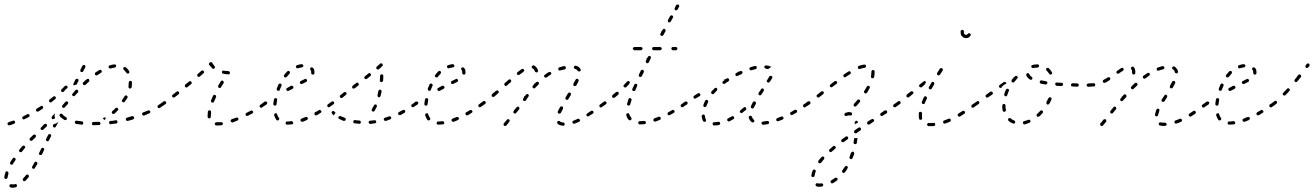

<svg xmlns="http://www.w3.org/2000/svg" viewBox="-26 -564 6063 886"><path d="M24 286Q22 286 21 287Q20 288 19 289Q18 290 17 292Q17 295 18 297Q20 300 23 301Q34 304 47 300Q50 299 52 296Q53 294 52 291Q52 289 51 288Q50 287 49 286Q47 286 46 285Q44 285 43 286Q34 288 27 286Q25 286 24 286ZM79 265Q79 268 81 270Q83 272 86 272Q89 272 92 270Q99 262 106 254Q108 251 107 248Q107 245 105 243Q104 242 102 242Q101 241 99 242Q98 242 96 242Q95 243 94 244Q88 252 81 259Q79 261 79 265ZM12 231Q11 228 8 227Q7 227 5 227Q4 227 2 227Q1 228 0 229Q-1 230 -1 232Q-5 243 -6 253Q-6 255 -6 256Q-6 258 -5 259Q-4 260 -2 261Q-1 262 0 262Q4 262 6 260Q8 258 9 255Q10 247 13 236Q14 234 12 231ZM122 206Q121 208 122 209Q122 211 123 212Q124 213 125 214Q128 216 131 215Q134 214 135 211Q141 202 146 193Q147 190 146 187Q145 184 143 183Q140 182 137 182Q134 183 133 186Q128 195 123 204Q122 205 122 206ZM46 173Q46 171 46 170Q46 168 45 167Q44 166 43 165Q40 163 37 164Q34 164 33 167Q26 176 21 185Q20 187 20 190Q21 193 24 195Q25 196 27 196Q28 196 29 196Q31 196 32 195Q33 194 34 192Q39 184 45 175Q46 174 46 173ZM154 147Q155 150 158 151Q161 152 164 151Q167 150 168 148L177 129Q179 126 178 123Q177 120 174 119Q173 118 171 118Q170 118 168 119Q167 119 166 120Q165 121 164 122L155 141Q153 144 154 147ZM90 118Q90 116 90 115Q90 113 90 112Q89 111 88 110Q86 108 82 108Q79 108 77 110Q70 118 64 126Q62 128 62 132Q62 135 65 137Q66 138 67 138Q69 138 70 138Q71 138 73 138Q74 137 75 136Q82 128 88 120Q89 119 90 118ZM186 83Q187 86 190 87Q191 88 193 88Q194 88 196 88Q197 87 198 86Q200 85 200 84L209 66Q211 63 210 60Q209 57 206 55Q205 55 203 55Q202 55 200 55Q199 55 198 56Q197 57 196 59L187 77Q185 80 186 83ZM139 67Q140 66 140 64Q140 63 140 61Q139 60 138 59Q136 57 133 57Q129 57 127 59L113 73Q110 76 110 79Q110 82 113 84Q115 86 118 86Q121 86 123 84L138 70Q139 69 139 67ZM191 15Q191 11 189 9Q188 8 186 8Q185 7 184 7Q182 7 181 8Q179 8 178 9L164 24Q161 26 161 29Q161 32 163 34Q164 35 166 36Q167 36 169 36Q170 36 172 36Q173 35 174 34L189 20Q191 18 191 15ZM241 2V3L232 20Q231 23 228 24Q225 25 222 24Q221 23 220 22Q219 21 218 19Q218 18 218 16Q218 15 219 14L221 9Q227 8 232 6Q237 4 241 -1L242 -2Q242 -1 242 0Q242 1 241 2ZM39 7Q40 6 42 5Q43 4 43 3Q44 2 44 0Q44 -1 43 -3Q42 -6 40 -7Q37 -8 34 -7Q25 -4 16 -1Q14 0 14 0Q11 1 9 4Q8 6 9 9Q10 12 13 14Q15 15 18 14Q19 14 20 14Q30 10 39 7ZM433 13Q435 12 436 11Q437 10 437 8Q438 7 438 5Q437 2 435 0Q433 -2 430 -2Q417 -1 405 -1Q402 -1 400 1Q398 3 398 6Q398 9 400 12Q402 14 406 14Q418 14 430 13Q432 13 433 13ZM356 10Q358 8 358 5Q359 3 358 2Q358 0 357 -1Q356 -2 355 -3Q353 -4 352 -4Q339 -5 328 -7Q325 -8 323 -6Q320 -4 319 -1Q319 0 319 2Q320 3 321 4Q321 6 323 7Q324 7 325 8Q337 10 350 11Q353 12 356 10ZM510 6Q511 5 513 5Q514 4 515 3Q516 1 516 0Q516 -2 516 -3Q516 -6 513 -8Q510 -10 507 -9Q502 -8 497 -7Q490 -7 484 -6Q480 -5 479 -3Q477 -1 477 2Q477 4 478 5Q479 7 480 8Q481 8 482 9Q484 9 485 9Q492 8 499 7Q504 7 510 6ZM592 -17Q594 -20 593 -23Q592 -24 591 -25Q590 -26 589 -27Q588 -28 586 -28Q585 -28 583 -28Q572 -24 560 -21Q557 -20 555 -17Q554 -15 555 -12Q555 -10 556 -9Q557 -8 558 -7Q559 -6 561 -6Q562 -6 564 -6Q576 -10 588 -13Q591 -14 592 -17ZM448 -18Q451 -20 453 -21Q456 -23 459 -22Q461 -22 463 -19Q462 -18 461 -17Q458 -13 456 -9Q454 -13 450 -16Q449 -17 448 -18ZM274 -10Q276 -9 277 -10Q279 -10 280 -11Q281 -12 282 -13Q283 -16 282 -19Q282 -22 279 -23Q268 -29 262 -37Q261 -38 259 -39Q258 -39 256 -39Q255 -40 254 -39Q252 -39 251 -38Q250 -37 249 -35Q249 -34 249 -32Q248 -31 249 -30Q249 -28 250 -27Q259 -18 272 -10Q273 -10 274 -10ZM110 -28Q111 -31 110 -34Q109 -35 108 -36Q107 -37 105 -38Q104 -38 102 -38Q101 -38 100 -37Q90 -32 81 -27Q78 -26 77 -23Q76 -20 77 -17Q78 -16 79 -15Q80 -14 81 -13Q83 -13 84 -13Q86 -13 87 -14Q97 -19 107 -24Q109 -25 110 -28ZM222 -15Q221 -14 219 -14Q218 -14 216 -14Q215 -15 214 -16Q212 -18 212 -21Q212 -24 214 -27L227 -41Q227 -40 227 -40Q227 -39 227 -39Q226 -36 226 -33Q226 -30 226 -27Q227 -24 228 -21Q228 -21 228 -20L225 -16Q224 -15 222 -15ZM667 -45Q668 -48 667 -51Q666 -52 665 -53Q664 -54 663 -54Q661 -55 660 -55Q658 -55 657 -54Q646 -50 634 -45Q631 -44 630 -41Q629 -38 630 -36Q631 -34 632 -33Q633 -32 634 -31Q635 -31 637 -31Q638 -31 640 -31Q652 -36 663 -41Q666 -42 667 -45ZM491 -48Q490 -47 490 -46Q490 -44 490 -43Q491 -41 492 -40Q494 -38 497 -38Q500 -38 503 -40Q510 -47 518 -55Q520 -57 520 -60Q519 -63 517 -65Q516 -66 515 -67Q513 -67 512 -67Q510 -67 509 -67Q508 -66 507 -65Q500 -57 492 -51Q491 -50 491 -48ZM172 -64Q173 -65 173 -67Q174 -68 173 -70Q173 -71 172 -72Q170 -75 167 -76Q164 -76 162 -74Q153 -68 144 -63Q141 -61 140 -58Q140 -55 141 -52Q142 -51 143 -50Q145 -49 146 -49Q148 -49 149 -49Q151 -49 152 -50Q161 -56 170 -62Q171 -63 172 -64ZM721 -73Q722 -74 722 -76Q723 -77 722 -79Q722 -80 721 -81Q719 -84 716 -84Q713 -85 711 -83Q708 -81 704 -79Q702 -77 701 -74Q700 -71 702 -68Q703 -67 704 -66Q705 -65 707 -65Q708 -65 709 -65Q711 -65 712 -66Q716 -69 719 -71Q721 -72 721 -73ZM288 -86Q289 -88 289 -89Q289 -91 288 -92Q287 -94 286 -95Q284 -97 281 -96Q278 -96 276 -94L262 -78Q261 -77 261 -76Q260 -75 260 -73Q260 -72 261 -70Q262 -69 263 -68Q265 -66 268 -66Q271 -66 273 -69L287 -84Q288 -85 288 -86ZM232 -112Q232 -115 230 -117Q229 -118 228 -119Q227 -120 225 -120Q224 -120 222 -120Q221 -119 220 -118Q211 -111 203 -105Q202 -104 201 -102Q200 -101 200 -100Q200 -98 200 -97Q201 -95 202 -94Q204 -92 207 -91Q210 -91 212 -93Q221 -100 229 -107Q232 -109 232 -112ZM537 -101Q536 -99 536 -98Q537 -96 538 -95Q538 -94 540 -93Q542 -91 545 -92Q548 -92 550 -95Q556 -104 562 -112Q563 -115 563 -118Q562 -121 559 -123Q558 -123 556 -124Q555 -124 554 -124Q552 -123 551 -122Q550 -122 549 -120Q544 -112 538 -103Q537 -102 537 -101ZM335 -143Q335 -146 333 -148Q332 -149 331 -150Q329 -150 328 -150Q326 -150 325 -150Q323 -149 322 -148Q315 -140 309 -132Q308 -131 307 -130Q307 -128 307 -127Q307 -125 308 -124Q308 -123 309 -122Q312 -120 315 -120Q318 -120 320 -123Q327 -130 334 -138Q336 -140 335 -143ZM263 -139Q260 -139 258 -141Q257 -143 256 -144Q256 -145 256 -147Q256 -148 256 -150Q257 -151 258 -152Q266 -159 273 -167Q276 -169 279 -169Q282 -169 284 -167Q286 -165 286 -162Q286 -159 284 -156Q284 -156 283 -156Q280 -154 277 -152Q274 -148 271 -144Q270 -143 268 -141Q266 -139 263 -139ZM568 -159Q570 -156 573 -155Q574 -155 576 -156Q577 -156 578 -157Q580 -158 580 -159Q581 -160 582 -162Q583 -172 583 -183Q583 -185 583 -186Q582 -188 581 -189Q580 -190 579 -190Q577 -191 576 -191Q573 -191 571 -189Q568 -186 568 -183Q568 -174 567 -164Q566 -161 568 -159ZM327 -173Q320 -173 315 -170Q315 -170 314 -170Q313 -171 312 -174Q312 -176 313 -178L322 -197Q324 -199 327 -200Q330 -201 332 -200Q335 -199 336 -196Q337 -194 336 -191Q336 -190 335 -189L327 -173Q327 -173 327 -173ZM386 -189Q386 -191 386 -192Q386 -194 386 -195Q386 -196 385 -198Q383 -200 379 -200Q376 -200 374 -198Q366 -192 358 -184Q356 -182 356 -179Q356 -176 358 -174Q360 -171 363 -171Q366 -171 369 -173Q376 -180 384 -187Q385 -188 386 -189ZM444 -233Q444 -236 443 -238Q442 -240 441 -240Q440 -241 438 -242Q437 -242 435 -242Q434 -242 433 -241Q424 -236 415 -230Q412 -228 412 -225Q411 -222 413 -219Q414 -218 415 -217Q416 -216 418 -216Q419 -216 420 -216Q422 -216 423 -217Q432 -223 440 -228Q443 -230 444 -233ZM559 -226Q560 -225 562 -225Q563 -224 564 -224Q566 -225 567 -225Q570 -227 571 -230Q571 -233 570 -236Q564 -246 555 -253Q554 -254 552 -255Q551 -255 550 -255Q548 -255 547 -254Q545 -254 544 -252Q542 -250 543 -247Q543 -244 545 -242Q552 -236 557 -228Q558 -227 559 -226ZM345 -236Q345 -233 348 -232Q351 -231 354 -232Q357 -232 358 -235L368 -254Q369 -256 368 -259Q367 -262 364 -264Q362 -265 359 -264Q356 -263 354 -260L345 -242Q344 -239 345 -236ZM508 -255Q510 -257 510 -261Q510 -264 507 -266Q505 -267 502 -267Q491 -266 480 -262Q477 -262 476 -259Q474 -256 475 -253Q476 -252 477 -251Q478 -249 479 -249Q480 -248 482 -248Q483 -248 485 -248Q495 -251 503 -252Q507 -253 508 -255Z M996 14Q998 14 999 13Q1000 13 1001 12Q1002 10 1002 9Q1003 7 1003 6Q1002 3 1000 1Q997 -1 994 0Q988 0 983 0Q978 0 974 0Q972 0 971 0Q969 1 968 2Q967 3 966 4Q965 5 965 7Q965 10 967 12Q969 15 972 15Q977 15 983 15Q989 15 996 14ZM1072 -9Q1073 -10 1074 -12Q1074 -13 1074 -14Q1074 -16 1074 -17Q1073 -20 1070 -21Q1067 -23 1064 -21Q1053 -17 1043 -14Q1042 -13 1041 -12Q1040 -11 1039 -10Q1038 -8 1038 -7Q1038 -5 1039 -4Q1040 -1 1043 0Q1045 2 1048 1Q1059 -3 1070 -8Q1071 -8 1072 -9ZM932 -25Q932 -22 934 -20Q936 -18 939 -18Q941 -18 942 -18Q944 -19 945 -20Q946 -21 946 -22Q947 -24 947 -25Q947 -26 947 -27Q947 -36 948 -46Q948 -48 948 -49Q948 -51 947 -52Q946 -53 945 -54Q943 -55 942 -55Q939 -55 936 -54Q934 -52 933 -49Q932 -37 932 -27Q932 -26 932 -25ZM1142 -45Q1143 -48 1141 -50Q1140 -52 1139 -53Q1138 -54 1137 -54Q1135 -54 1134 -54Q1132 -54 1131 -53Q1121 -48 1111 -43Q1110 -42 1109 -41Q1108 -40 1107 -39Q1107 -37 1107 -36Q1107 -34 1108 -33Q1109 -30 1112 -29Q1115 -28 1118 -30Q1128 -35 1138 -40Q1141 -42 1142 -45ZM1189 -73Q1190 -74 1190 -76Q1191 -77 1190 -79Q1190 -80 1189 -81Q1187 -84 1184 -84Q1181 -85 1179 -83L1175 -80Q1174 -80 1173 -78Q1172 -77 1172 -76Q1171 -74 1172 -73Q1172 -71 1173 -70Q1175 -67 1178 -67Q1181 -66 1183 -68L1187 -71Q1189 -72 1189 -73ZM740 -86Q740 -87 741 -89Q741 -90 741 -92Q740 -93 739 -94Q738 -97 735 -97Q731 -98 729 -96Q719 -89 711 -83Q709 -82 709 -81Q708 -80 708 -78Q707 -77 708 -75Q708 -74 709 -73Q711 -70 714 -70Q717 -69 719 -71Q728 -77 738 -84Q739 -85 740 -86ZM948 -95Q949 -92 952 -91Q955 -90 958 -91Q961 -92 962 -95Q966 -105 971 -116Q972 -118 971 -121Q970 -124 967 -126Q964 -127 961 -126Q958 -125 957 -122Q952 -111 948 -101Q947 -98 948 -95ZM801 -134Q801 -137 799 -140Q798 -141 797 -142Q796 -142 794 -143Q793 -143 791 -142Q790 -142 789 -141L771 -127Q768 -125 768 -122Q768 -119 769 -117Q770 -116 772 -115Q773 -114 774 -114Q776 -114 777 -114Q779 -114 780 -115L798 -129Q800 -131 801 -134ZM981 -163Q981 -160 984 -159Q987 -157 990 -158Q993 -159 994 -162Q1000 -171 1006 -181Q1006 -182 1007 -184Q1007 -185 1006 -186Q1006 -188 1005 -189Q1004 -190 1003 -191Q1000 -193 997 -192Q994 -191 993 -189Q987 -179 981 -169Q980 -166 981 -163ZM859 -181Q859 -184 857 -187Q855 -189 852 -190Q849 -190 847 -188L829 -174Q828 -173 828 -171Q827 -170 827 -169Q827 -167 827 -166Q828 -164 828 -163Q830 -161 834 -160Q837 -160 839 -162L856 -176Q859 -178 859 -181ZM916 -231Q916 -234 914 -236Q912 -239 908 -239Q905 -239 903 -237Q895 -230 886 -222Q884 -220 884 -217Q884 -214 886 -211Q888 -209 891 -209Q894 -209 896 -211Q905 -218 913 -226Q916 -228 916 -231ZM1033 -222Q1035 -224 1035 -228Q1035 -229 1035 -230Q1034 -232 1033 -233Q1032 -234 1031 -235Q1029 -235 1028 -236Q1017 -236 1007 -238Q1004 -239 1001 -237Q999 -236 998 -233Q998 -231 998 -230Q998 -228 999 -227Q1000 -226 1001 -225Q1002 -224 1004 -224Q1015 -221 1027 -221Q1030 -220 1033 -222ZM942 -262Q941 -262 940 -263Q938 -265 938 -268Q938 -271 940 -273L941 -275Q944 -277 947 -277Q950 -278 952 -276Q953 -275 953 -275Q953 -274 954 -273Q958 -266 964 -259Q966 -257 966 -254Q966 -251 964 -249Q962 -246 959 -246Q956 -246 954 -248Q948 -254 943 -261Q943 -261 942 -262Z M1321 10Q1322 10 1323 9Q1325 9 1326 7Q1326 6 1327 5Q1327 3 1327 2Q1327 -1 1324 -3Q1322 -5 1319 -5Q1309 -4 1301 -3L1299 -4Q1296 -4 1294 -1Q1292 1 1292 4Q1292 5 1292 7Q1293 8 1294 9Q1295 10 1296 11Q1298 11 1299 11H1301Q1310 11 1321 10ZM1392 -12Q1393 -13 1394 -14Q1395 -15 1395 -17Q1395 -18 1394 -20Q1393 -23 1390 -24Q1387 -25 1384 -24Q1375 -20 1366 -17Q1363 -15 1361 -13Q1360 -10 1361 -7Q1362 -6 1363 -4Q1364 -3 1365 -3Q1366 -2 1368 -2Q1369 -2 1371 -2Q1380 -6 1390 -10Q1391 -10 1392 -12ZM1251 -9Q1253 -9 1254 -8Q1256 -8 1257 -9Q1259 -9 1260 -10Q1262 -12 1263 -15Q1263 -18 1261 -20Q1256 -27 1253 -36Q1253 -39 1250 -41Q1247 -42 1244 -41Q1241 -40 1240 -37Q1238 -35 1239 -32Q1243 -20 1249 -11Q1250 -10 1251 -9ZM1457 -47Q1458 -50 1456 -53Q1455 -54 1454 -55Q1453 -56 1451 -56Q1450 -57 1448 -57Q1447 -56 1446 -56Q1437 -50 1428 -46Q1426 -44 1425 -41Q1424 -38 1426 -35Q1426 -34 1427 -33Q1429 -32 1430 -32Q1431 -31 1433 -32Q1434 -32 1436 -32Q1444 -37 1453 -43Q1456 -44 1457 -47ZM1499 -76Q1500 -79 1498 -81Q1497 -83 1496 -83Q1495 -84 1493 -84Q1492 -85 1490 -84Q1489 -84 1488 -83H1487Q1485 -81 1484 -78Q1484 -75 1485 -72Q1486 -71 1488 -70Q1489 -70 1490 -69Q1492 -69 1493 -69Q1495 -70 1496 -71Q1499 -73 1499 -76ZM1207 -87Q1208 -90 1206 -93Q1204 -95 1201 -96Q1198 -96 1195 -95L1179 -83Q1178 -82 1177 -81Q1176 -80 1176 -78Q1175 -77 1176 -75Q1176 -74 1177 -73Q1178 -72 1179 -71Q1180 -70 1182 -70Q1183 -69 1185 -70Q1186 -70 1187 -71L1204 -82Q1206 -84 1207 -87ZM1237 -79Q1239 -77 1242 -76Q1244 -76 1245 -77Q1246 -77 1248 -78Q1249 -79 1249 -80Q1250 -82 1250 -83Q1251 -93 1253 -103Q1253 -106 1252 -108Q1250 -111 1247 -111Q1244 -112 1241 -110Q1239 -108 1238 -105Q1236 -95 1235 -84Q1235 -81 1237 -79ZM1328 -159Q1329 -162 1327 -164Q1326 -167 1323 -168Q1320 -169 1317 -168Q1308 -163 1299 -158Q1296 -157 1295 -154Q1295 -151 1296 -148Q1297 -147 1298 -146Q1299 -145 1301 -144Q1302 -144 1303 -144Q1305 -144 1306 -145Q1315 -150 1324 -154Q1327 -156 1328 -159ZM1252 -149Q1253 -146 1256 -145Q1257 -145 1259 -145Q1260 -145 1262 -145Q1263 -146 1264 -147Q1265 -148 1265 -150Q1269 -159 1273 -168Q1274 -171 1273 -174Q1272 -177 1269 -178Q1266 -179 1263 -178Q1260 -177 1259 -174Q1255 -165 1251 -155Q1250 -152 1252 -149ZM1391 -191Q1391 -194 1390 -196Q1388 -199 1385 -200Q1382 -201 1380 -199Q1373 -196 1362 -190Q1359 -189 1358 -186Q1357 -183 1359 -180Q1360 -177 1363 -176Q1366 -176 1369 -177Q1380 -183 1387 -186Q1390 -188 1391 -191ZM1284 -216Q1284 -215 1284 -213Q1284 -212 1285 -210Q1286 -209 1287 -208Q1289 -206 1293 -207Q1296 -207 1298 -210Q1304 -217 1310 -224Q1312 -226 1312 -229Q1312 -232 1310 -235Q1308 -237 1305 -237Q1302 -237 1300 -235Q1292 -227 1286 -219Q1285 -218 1284 -216ZM1424 -242Q1422 -247 1418 -251Q1416 -253 1413 -253Q1410 -254 1408 -252Q1405 -250 1405 -247Q1405 -243 1407 -241Q1410 -237 1410 -232Q1410 -230 1410 -228Q1410 -225 1412 -222Q1413 -220 1417 -220Q1420 -219 1422 -221Q1425 -223 1425 -226Q1425 -229 1425 -232Q1425 -237 1424 -242ZM1340 -260Q1339 -257 1340 -254Q1341 -251 1344 -249Q1346 -248 1349 -249Q1358 -252 1367 -253Q1370 -253 1372 -256Q1374 -258 1374 -261Q1374 -264 1371 -266Q1369 -268 1366 -268Q1355 -267 1344 -263Q1342 -262 1340 -260Z M1709 2Q1711 0 1710 -3Q1710 -5 1709 -6Q1709 -7 1707 -8Q1706 -9 1705 -9Q1703 -10 1702 -9Q1692 -8 1682 -7Q1679 -7 1677 -5Q1675 -2 1675 1Q1675 4 1678 6Q1680 8 1683 8Q1693 7 1704 5Q1707 5 1709 2ZM1637 6Q1639 4 1639 0Q1639 -1 1639 -2Q1639 -4 1638 -5Q1637 -6 1635 -7Q1634 -8 1632 -8Q1622 -8 1612 -10Q1611 -10 1609 -10Q1608 -9 1607 -8Q1606 -7 1605 -6Q1604 -5 1604 -3Q1604 0 1605 2Q1607 5 1610 5Q1621 6 1631 7Q1634 8 1637 6ZM1779 -17Q1780 -20 1779 -23Q1778 -24 1777 -25Q1776 -26 1775 -27Q1774 -27 1772 -27Q1771 -28 1769 -27Q1760 -23 1750 -21Q1749 -20 1748 -19Q1746 -18 1746 -17Q1745 -16 1745 -14Q1745 -13 1745 -11Q1746 -10 1747 -9Q1747 -7 1749 -7Q1750 -6 1752 -6Q1753 -6 1755 -6Q1764 -9 1774 -13Q1777 -14 1779 -17ZM1563 -6Q1564 -6 1565 -7Q1567 -8 1568 -9Q1569 -10 1569 -11Q1570 -14 1569 -17Q1567 -20 1564 -21Q1555 -24 1546 -28Q1543 -29 1540 -28Q1538 -27 1536 -25Q1535 -22 1536 -19Q1537 -16 1540 -15Q1549 -10 1560 -6Q1561 -6 1563 -6ZM1504 -45Q1504 -48 1507 -50Q1509 -52 1512 -52Q1515 -52 1517 -49Q1520 -46 1523 -43Q1518 -40 1516 -34Q1515 -33 1514 -31Q1510 -35 1506 -40Q1504 -42 1504 -45ZM1844 -48Q1845 -51 1843 -53Q1842 -55 1841 -56Q1840 -57 1839 -57Q1837 -57 1836 -57Q1834 -57 1833 -56Q1824 -51 1815 -47Q1812 -45 1811 -42Q1810 -40 1812 -37Q1812 -35 1813 -34Q1815 -33 1816 -33Q1817 -33 1819 -33Q1820 -33 1822 -33Q1831 -38 1840 -43Q1843 -45 1844 -48ZM1689 -55Q1690 -52 1693 -50Q1694 -50 1695 -49Q1697 -49 1698 -49Q1700 -50 1701 -51Q1702 -51 1703 -53Q1708 -62 1713 -72Q1714 -75 1713 -77Q1712 -80 1710 -82Q1708 -82 1707 -82Q1705 -82 1704 -82Q1702 -81 1701 -80Q1700 -79 1700 -78Q1695 -69 1690 -61Q1689 -58 1689 -55ZM1886 -73Q1887 -74 1887 -76Q1888 -77 1887 -79Q1887 -80 1886 -81Q1884 -84 1881 -84Q1878 -85 1876 -83H1875Q1874 -82 1873 -81Q1872 -79 1872 -78Q1872 -76 1872 -75Q1872 -73 1873 -72Q1875 -70 1878 -69Q1881 -69 1884 -71Q1886 -72 1886 -73ZM1516 -88Q1517 -91 1515 -93Q1514 -95 1513 -95Q1511 -96 1510 -96Q1508 -97 1507 -96Q1506 -96 1504 -95Q1494 -88 1488 -83Q1486 -82 1486 -81Q1485 -80 1485 -78Q1484 -77 1485 -75Q1485 -74 1486 -73Q1488 -70 1491 -70Q1494 -69 1496 -71Q1503 -76 1513 -83Q1516 -85 1516 -88ZM1573 -131Q1574 -134 1572 -136Q1571 -137 1570 -138Q1568 -139 1567 -139Q1565 -139 1564 -139Q1563 -139 1561 -138L1545 -125Q1542 -123 1542 -120Q1542 -117 1543 -115Q1545 -112 1548 -112Q1551 -111 1554 -113L1570 -126Q1573 -128 1573 -131ZM1716 -122Q1716 -120 1717 -119Q1717 -118 1719 -117Q1720 -116 1721 -115Q1724 -115 1727 -116Q1729 -118 1730 -121Q1733 -131 1735 -141Q1735 -144 1734 -147Q1732 -150 1729 -150Q1726 -151 1723 -149Q1721 -147 1720 -144Q1718 -134 1716 -124Q1715 -123 1716 -122ZM1613 -158 1627 -169Q1629 -171 1630 -174Q1630 -177 1628 -180Q1626 -182 1623 -183Q1620 -183 1618 -181L1603 -170L1602 -168Q1600 -167 1600 -166Q1599 -165 1599 -163Q1598 -162 1599 -161Q1599 -159 1600 -158Q1602 -155 1605 -155Q1608 -155 1611 -157ZM1728 -188Q1730 -186 1734 -185Q1737 -185 1739 -187Q1741 -189 1742 -192Q1742 -203 1743 -213Q1743 -217 1741 -219Q1738 -221 1735 -221Q1732 -221 1730 -219Q1728 -217 1728 -214Q1727 -204 1727 -194Q1726 -190 1728 -188ZM1686 -218Q1686 -221 1684 -224Q1683 -226 1679 -227Q1676 -227 1674 -225L1658 -212Q1655 -210 1655 -207Q1655 -204 1656 -202Q1658 -199 1661 -199Q1665 -198 1667 -200L1683 -213Q1686 -215 1686 -218ZM1737 -258Q1737 -258 1737 -258Q1738 -258 1738 -259Q1739 -259 1739 -260Q1740 -261 1740 -262Q1741 -264 1740 -265Q1740 -267 1739 -269Q1738 -270 1737 -271Q1734 -272 1731 -272Q1728 -271 1727 -269Q1727 -268 1726 -268Q1725 -267 1723 -266Q1720 -262 1713 -257Q1711 -255 1710 -252Q1710 -248 1712 -246Q1714 -244 1717 -243Q1720 -243 1723 -245Q1730 -251 1733 -254Q1736 -256 1737 -258Z M2018 10Q2019 10 2020 9Q2022 9 2023 7Q2023 6 2024 5Q2024 3 2024 2Q2024 -1 2021 -3Q2019 -5 2016 -5Q2006 -4 1998 -3L1996 -4Q1993 -4 1991 -1Q1989 1 1989 4Q1989 5 1989 7Q1990 8 1991 9Q1992 10 1993 11Q1995 11 1996 11H1998Q2007 11 2018 10ZM2089 -12Q2090 -13 2091 -14Q2092 -15 2092 -17Q2092 -18 2091 -20Q2090 -23 2087 -24Q2084 -25 2081 -24Q2072 -20 2063 -17Q2060 -15 2058 -13Q2057 -10 2058 -7Q2059 -6 2060 -4Q2061 -3 2062 -3Q2063 -2 2065 -2Q2066 -2 2068 -2Q2077 -6 2087 -10Q2088 -10 2089 -12ZM1948 -9Q1950 -9 1951 -8Q1953 -8 1954 -9Q1956 -9 1957 -10Q1959 -12 1960 -15Q1960 -18 1958 -20Q1953 -27 1950 -36Q1950 -39 1947 -41Q1944 -42 1941 -41Q1938 -40 1937 -37Q1935 -35 1936 -32Q1940 -20 1946 -11Q1947 -10 1948 -9ZM2154 -47Q2155 -50 2153 -53Q2152 -54 2151 -55Q2150 -56 2148 -56Q2147 -57 2145 -57Q2144 -56 2143 -56Q2134 -50 2125 -46Q2123 -44 2122 -41Q2121 -38 2123 -35Q2123 -34 2124 -33Q2126 -32 2127 -32Q2128 -31 2130 -32Q2131 -32 2133 -32Q2141 -37 2150 -43Q2153 -44 2154 -47ZM2196 -76Q2197 -79 2195 -81Q2194 -83 2193 -83Q2192 -84 2190 -84Q2189 -85 2187 -84Q2186 -84 2185 -83H2184Q2182 -81 2181 -78Q2181 -75 2182 -72Q2183 -71 2185 -70Q2186 -70 2187 -69Q2189 -69 2190 -69Q2192 -70 2193 -71Q2196 -73 2196 -76ZM1904 -87Q1905 -90 1903 -93Q1901 -95 1898 -96Q1895 -96 1892 -95L1876 -83Q1875 -82 1874 -81Q1873 -80 1873 -78Q1872 -77 1873 -75Q1873 -74 1874 -73Q1875 -72 1876 -71Q1877 -70 1879 -70Q1880 -69 1882 -70Q1883 -70 1884 -71L1901 -82Q1903 -84 1904 -87ZM1934 -79Q1936 -77 1939 -76Q1941 -76 1942 -77Q1943 -77 1945 -78Q1946 -79 1946 -80Q1947 -82 1947 -83Q1948 -93 1950 -103Q1950 -106 1949 -108Q1947 -111 1944 -111Q1941 -112 1938 -110Q1936 -108 1935 -105Q1933 -95 1932 -84Q1932 -81 1934 -79ZM2025 -159Q2026 -162 2024 -164Q2023 -167 2020 -168Q2017 -169 2014 -168Q2005 -163 1996 -158Q1993 -157 1992 -154Q1992 -151 1993 -148Q1994 -147 1995 -146Q1996 -145 1998 -144Q1999 -144 2000 -144Q2002 -144 2003 -145Q2012 -150 2021 -154Q2024 -156 2025 -159ZM1949 -149Q1950 -146 1953 -145Q1954 -145 1956 -145Q1957 -145 1959 -145Q1960 -146 1961 -147Q1962 -148 1962 -150Q1966 -159 1970 -168Q1971 -171 1970 -174Q1969 -177 1966 -178Q1963 -179 1960 -178Q1957 -177 1956 -174Q1952 -165 1948 -155Q1947 -152 1949 -149ZM2088 -191Q2088 -194 2087 -196Q2085 -199 2082 -200Q2079 -201 2077 -199Q2070 -196 2059 -190Q2056 -189 2055 -186Q2054 -183 2056 -180Q2057 -177 2060 -176Q2063 -176 2066 -177Q2077 -183 2084 -186Q2087 -188 2088 -191ZM1981 -216Q1981 -215 1981 -213Q1981 -212 1982 -210Q1983 -209 1984 -208Q1986 -206 1990 -207Q1993 -207 1995 -210Q2001 -217 2007 -224Q2009 -226 2009 -229Q2009 -232 2007 -235Q2005 -237 2002 -237Q1999 -237 1997 -235Q1989 -227 1983 -219Q1982 -218 1981 -216ZM2121 -242Q2119 -247 2115 -251Q2113 -253 2110 -253Q2107 -254 2105 -252Q2102 -250 2102 -247Q2102 -243 2104 -241Q2107 -237 2107 -232Q2107 -230 2107 -228Q2107 -225 2109 -222Q2110 -220 2114 -220Q2117 -219 2119 -221Q2122 -223 2122 -226Q2122 -229 2122 -232Q2122 -237 2121 -242ZM2037 -260Q2036 -257 2037 -254Q2038 -251 2041 -249Q2043 -248 2046 -249Q2055 -252 2064 -253Q2067 -253 2069 -256Q2071 -258 2071 -261Q2071 -264 2068 -266Q2066 -268 2063 -268Q2052 -267 2041 -263Q2039 -262 2037 -260Z M2326 -8Q2326 -11 2323 -13Q2322 -14 2321 -14Q2319 -14 2318 -14Q2316 -14 2315 -13Q2314 -13 2313 -11L2299 5Q2298 6 2298 8Q2297 9 2298 11Q2298 12 2298 14Q2299 15 2300 16Q2303 18 2306 17Q2309 17 2311 15L2324 -2Q2326 -5 2326 -8ZM2577 15Q2580 12 2580 9Q2580 8 2579 6Q2579 5 2578 4Q2577 3 2576 2Q2574 1 2573 1Q2563 1 2558 -4Q2557 -5 2555 -6Q2554 -6 2553 -6Q2551 -6 2550 -6Q2548 -5 2547 -4Q2545 -2 2545 1Q2545 4 2547 7Q2556 15 2572 16Q2575 17 2577 15ZM2650 -6Q2651 -9 2649 -12Q2649 -13 2648 -14Q2646 -15 2645 -16Q2644 -16 2642 -16Q2641 -16 2639 -15Q2629 -11 2620 -7Q2617 -6 2616 -4Q2615 -1 2616 2Q2616 4 2617 5Q2618 6 2619 6Q2621 7 2622 7Q2624 7 2625 7Q2635 3 2646 -2Q2649 -3 2650 -6ZM2712 -42Q2712 -43 2713 -44Q2713 -46 2713 -47Q2712 -49 2712 -50Q2710 -53 2707 -53Q2704 -54 2701 -52Q2692 -46 2683 -40Q2682 -39 2681 -38Q2680 -37 2680 -36Q2680 -34 2680 -33Q2680 -31 2681 -30Q2683 -27 2686 -27Q2689 -26 2691 -28Q2700 -33 2710 -40Q2711 -40 2712 -42ZM2548 -44Q2549 -41 2552 -40Q2555 -39 2558 -40Q2561 -41 2562 -43Q2566 -52 2572 -62Q2572 -64 2572 -65Q2573 -67 2572 -68Q2572 -69 2571 -71Q2570 -72 2569 -72Q2566 -74 2563 -73Q2560 -72 2558 -69Q2552 -58 2548 -50Q2547 -47 2548 -44ZM2366 -55 2370 -60Q2370 -61 2371 -62Q2371 -64 2371 -65Q2371 -67 2370 -68Q2369 -69 2368 -70Q2367 -71 2366 -72Q2364 -72 2363 -72Q2361 -72 2360 -71Q2359 -70 2358 -69L2354 -64L2352 -62Q2352 -62 2352 -62Q2351 -62 2351 -62Q2351 -61 2350 -61L2349 -60Q2350 -59 2350 -59L2344 -52Q2343 -49 2343 -46Q2343 -43 2346 -41Q2347 -40 2348 -40Q2350 -40 2351 -40Q2353 -40 2354 -41Q2355 -41 2356 -43ZM2756 -76Q2757 -79 2755 -81Q2754 -83 2753 -83Q2752 -84 2750 -84Q2749 -85 2747 -84Q2746 -84 2745 -83L2743 -82Q2740 -80 2740 -77Q2739 -74 2741 -71Q2742 -70 2743 -69Q2745 -69 2746 -68Q2748 -68 2749 -69Q2750 -69 2752 -70L2753 -71Q2756 -73 2756 -76ZM2215 -87Q2215 -88 2216 -90Q2216 -91 2215 -93Q2215 -94 2214 -95Q2212 -98 2209 -98Q2206 -99 2204 -97Q2194 -90 2185 -83Q2184 -82 2183 -81Q2182 -80 2182 -78Q2181 -77 2182 -75Q2182 -74 2183 -73Q2185 -70 2188 -70Q2191 -69 2193 -71Q2203 -77 2213 -85Q2214 -86 2215 -87ZM2408 -112 2413 -119Q2415 -121 2414 -124Q2414 -128 2411 -129Q2409 -131 2406 -130Q2403 -130 2401 -127L2396 -120Q2394 -121 2393 -120Q2392 -120 2392 -120Q2393 -118 2393 -117Q2391 -114 2389 -110Q2387 -107 2387 -104Q2388 -101 2390 -99Q2391 -99 2393 -98Q2394 -98 2396 -98Q2397 -98 2399 -99Q2400 -100 2401 -101Q2405 -107 2408 -112ZM2591 -127 2584 -114Q2583 -113 2583 -112Q2583 -110 2583 -109Q2584 -107 2584 -106Q2585 -105 2587 -104Q2589 -103 2592 -103Q2595 -104 2597 -107L2604 -119L2608 -125Q2609 -128 2609 -131Q2608 -134 2605 -136Q2604 -137 2602 -137Q2601 -137 2599 -137Q2598 -136 2597 -135Q2596 -134 2595 -133ZM2276 -139Q2276 -142 2274 -144Q2273 -145 2271 -146Q2270 -147 2269 -147Q2267 -147 2266 -146Q2264 -146 2263 -145Q2254 -137 2245 -130Q2243 -128 2243 -125Q2242 -122 2244 -119Q2245 -118 2247 -117Q2248 -117 2249 -117Q2251 -116 2252 -117Q2254 -117 2255 -118Q2263 -126 2273 -134Q2275 -136 2276 -139ZM2461 -179Q2461 -183 2459 -185Q2458 -186 2456 -186Q2455 -187 2453 -187Q2452 -187 2451 -186Q2449 -186 2448 -185Q2445 -182 2442 -178Q2440 -179 2438 -179Q2439 -177 2439 -175Q2436 -172 2433 -169Q2431 -166 2431 -163Q2431 -160 2434 -158Q2436 -156 2439 -156Q2442 -156 2444 -159Q2452 -167 2459 -174Q2461 -176 2461 -179ZM2620 -175Q2619 -173 2620 -172Q2620 -170 2621 -169Q2622 -168 2623 -167Q2626 -166 2629 -167Q2632 -168 2634 -170Q2640 -181 2644 -190Q2645 -192 2644 -195Q2643 -198 2641 -200Q2639 -200 2638 -200Q2636 -201 2635 -200Q2633 -200 2632 -199Q2631 -198 2630 -196Q2626 -188 2620 -178Q2620 -176 2620 -175ZM2317 -173 2331 -185Q2333 -187 2333 -190Q2334 -193 2331 -195Q2329 -198 2326 -198Q2323 -198 2321 -196L2307 -184L2303 -180Q2301 -178 2301 -175Q2301 -172 2303 -170Q2305 -167 2308 -167Q2311 -167 2313 -169ZM2516 -220Q2517 -222 2518 -223Q2518 -225 2518 -226Q2518 -228 2517 -229Q2515 -231 2512 -232Q2509 -233 2506 -231Q2497 -226 2488 -219Q2485 -217 2485 -214Q2484 -211 2486 -209Q2488 -206 2491 -206Q2494 -205 2497 -207Q2505 -213 2514 -219Q2515 -219 2516 -220ZM2393 -238Q2394 -241 2392 -243Q2390 -246 2387 -246Q2384 -247 2381 -245Q2373 -239 2362 -231Q2360 -229 2359 -226Q2359 -223 2361 -220Q2363 -218 2366 -218Q2369 -217 2371 -219Q2382 -227 2390 -233Q2392 -235 2393 -238ZM2446 -231Q2448 -229 2451 -230Q2453 -230 2454 -231Q2455 -232 2456 -234Q2457 -235 2457 -236Q2457 -238 2457 -239Q2454 -247 2450 -252Q2445 -259 2438 -262Q2435 -263 2432 -262Q2429 -260 2428 -257Q2427 -255 2428 -252Q2429 -249 2432 -248Q2439 -245 2442 -235Q2443 -232 2446 -231ZM2640 -237Q2642 -235 2645 -234Q2648 -233 2650 -235Q2652 -236 2652 -237Q2653 -238 2654 -239Q2654 -241 2654 -242Q2654 -244 2653 -245Q2649 -251 2644 -255Q2638 -259 2631 -261Q2628 -261 2626 -260Q2623 -258 2622 -255Q2622 -254 2622 -253Q2622 -251 2623 -250Q2623 -248 2625 -248Q2626 -247 2627 -246Q2632 -245 2635 -243Q2638 -240 2640 -237ZM2584 -247Q2586 -250 2585 -253Q2585 -254 2584 -255Q2584 -257 2582 -257Q2581 -258 2580 -259Q2578 -259 2577 -259Q2566 -257 2555 -253Q2554 -253 2552 -252Q2551 -251 2551 -250Q2550 -248 2550 -247Q2550 -245 2550 -244Q2551 -241 2554 -239Q2556 -238 2559 -239Q2569 -242 2580 -244Q2583 -245 2584 -247Z M2948 9Q2950 9 2951 8Q2952 7 2953 6Q2954 5 2954 4Q2955 2 2955 1Q2954 -2 2952 -4Q2949 -6 2946 -6Q2938 -5 2931 -5Q2929 -5 2927 -5Q2925 -5 2924 -5Q2923 -4 2922 -3Q2920 -2 2920 -1Q2919 1 2919 2Q2919 5 2921 8Q2923 10 2926 10Q2929 10 2931 10Q2939 10 2948 9ZM3021 -12Q3022 -14 3023 -15Q3023 -16 3023 -18Q3023 -19 3023 -21Q3022 -24 3019 -25Q3016 -26 3013 -25Q3003 -21 2994 -18Q2993 -17 2991 -16Q2990 -15 2990 -14Q2989 -13 2989 -11Q2989 -10 2989 -8Q2990 -5 2993 -4Q2996 -2 2999 -3Q3008 -7 3019 -11Q3020 -11 3021 -12ZM2878 -9Q2879 -9 2881 -9Q2882 -9 2883 -9Q2885 -10 2886 -11Q2887 -12 2888 -13Q2888 -14 2888 -16Q2889 -17 2888 -19Q2888 -20 2887 -21Q2881 -28 2878 -36Q2878 -38 2877 -39Q2876 -40 2875 -41Q2873 -41 2872 -42Q2870 -42 2869 -41Q2868 -41 2866 -40Q2865 -39 2865 -38Q2864 -36 2864 -35Q2863 -34 2864 -32Q2867 -20 2875 -11Q2876 -10 2878 -9ZM3087 -47Q3088 -50 3086 -53Q3085 -54 3084 -55Q3083 -56 3082 -57Q3080 -57 3079 -57Q3077 -57 3076 -56Q3067 -51 3058 -46Q3055 -44 3054 -42Q3054 -39 3055 -36Q3056 -34 3057 -34Q3058 -33 3059 -32Q3061 -32 3062 -32Q3064 -32 3065 -33Q3074 -38 3083 -43Q3086 -44 3087 -47ZM3129 -73Q3130 -74 3130 -76Q3131 -77 3130 -79Q3130 -80 3129 -81Q3127 -84 3124 -84Q3121 -85 3119 -83H3118Q3117 -82 3116 -81Q3115 -79 3115 -78Q3115 -76 3115 -75Q3115 -73 3116 -72Q3118 -70 3121 -69Q3124 -69 3127 -70V-71Q3129 -72 3129 -73ZM2772 -85Q2773 -86 2773 -88Q2773 -89 2773 -91Q2773 -92 2772 -93Q2770 -96 2767 -96Q2764 -97 2761 -95Q2753 -89 2745 -83Q2742 -81 2742 -78Q2741 -75 2743 -73Q2744 -71 2745 -71Q2746 -70 2748 -70Q2749 -69 2751 -70Q2752 -70 2753 -71Q2762 -77 2770 -83Q2771 -84 2772 -85ZM2868 -80Q2870 -78 2873 -77Q2874 -76 2876 -77Q2877 -77 2879 -78Q2880 -78 2881 -80Q2882 -81 2882 -82Q2885 -91 2888 -101Q2889 -104 2888 -107Q2886 -110 2883 -111Q2880 -112 2878 -111Q2875 -109 2874 -106Q2870 -95 2868 -86Q2867 -83 2868 -80ZM2829 -133Q2830 -136 2828 -138Q2827 -139 2825 -140Q2824 -140 2822 -141Q2821 -141 2820 -140Q2818 -140 2817 -139Q2809 -132 2801 -126Q2799 -124 2799 -121Q2798 -117 2800 -115Q2801 -114 2802 -113Q2804 -113 2805 -112Q2807 -112 2808 -113Q2810 -113 2811 -114Q2819 -121 2827 -127Q2829 -129 2829 -133ZM2892 -148Q2893 -145 2896 -144Q2898 -144 2899 -144Q2901 -144 2902 -144Q2903 -145 2904 -146Q2906 -147 2906 -148Q2910 -157 2914 -167Q2916 -170 2914 -173Q2913 -176 2911 -177Q2908 -178 2905 -177Q2902 -176 2901 -173Q2896 -163 2892 -154Q2891 -151 2892 -148ZM2881 -184Q2880 -185 2880 -186Q2879 -187 2878 -188Q2877 -189 2876 -190Q2874 -190 2873 -190Q2871 -190 2870 -189Q2869 -189 2868 -188Q2861 -180 2854 -173Q2851 -171 2851 -168Q2851 -165 2854 -162Q2855 -161 2856 -161Q2857 -160 2859 -160Q2860 -160 2862 -161Q2863 -161 2864 -162Q2871 -169 2877 -176Q2879 -179 2880 -182Q2880 -183 2881 -184ZM2922 -214Q2923 -211 2926 -209Q2928 -208 2931 -209Q2934 -210 2936 -213L2945 -231Q2946 -234 2945 -237Q2944 -240 2941 -241Q2938 -243 2936 -242Q2933 -241 2931 -238L2922 -219Q2921 -216 2922 -214ZM2956 -294Q2956 -294 2956 -294Q2956 -294 2956 -294Q2957 -292 2958 -290L2954 -283Q2953 -280 2954 -278Q2955 -275 2957 -273Q2959 -272 2960 -272Q2962 -272 2963 -273Q2965 -273 2966 -274Q2967 -275 2968 -276L2977 -295Q2978 -297 2978 -300Q2977 -303 2974 -305Q2973 -305 2971 -306Q2970 -306 2968 -305Q2967 -305 2966 -304Q2964 -303 2964 -302L2960 -295Q2958 -295 2956 -294ZM2937 -335Q2939 -337 2939 -340Q2939 -343 2937 -345Q2934 -347 2931 -347H2902Q2899 -347 2897 -345Q2894 -343 2894 -340Q2894 -337 2897 -335Q2899 -332 2902 -332H2931Q2934 -332 2937 -335ZM3025 -335Q3028 -337 3028 -340Q3028 -343 3025 -345Q3023 -347 3020 -347H2991Q2988 -347 2985 -345Q2983 -343 2983 -340Q2983 -337 2985 -335Q2988 -332 2991 -332H3020Q3023 -332 3025 -335ZM3098 -335Q3100 -337 3100 -340Q3100 -343 3098 -345Q3096 -347 3093 -347H3079Q3076 -347 3074 -345Q3072 -343 3072 -340Q3072 -337 3074 -335Q3076 -332 3079 -332H3093Q3096 -332 3098 -335ZM3027 -420 3025 -417Q3025 -417 3025 -416L3022 -409Q3020 -406 3021 -403Q3022 -401 3025 -399Q3027 -398 3030 -398Q3033 -399 3035 -402L3045 -420Q3046 -423 3045 -426Q3044 -429 3042 -430Q3039 -432 3036 -431Q3033 -430 3032 -427L3028 -421Q3027 -421 3027 -420ZM3062 -483 3060 -479Q3060 -478 3060 -478L3056 -472Q3055 -469 3056 -466Q3056 -463 3059 -461Q3062 -460 3065 -461Q3068 -462 3069 -464L3079 -482Q3081 -485 3080 -488Q3079 -491 3076 -493Q3074 -494 3071 -493Q3068 -492 3066 -490L3063 -483Q3062 -483 3062 -483ZM3104 -526Q3104 -526 3104 -526L3107 -532H3108Q3109 -535 3108 -538Q3107 -541 3105 -543Q3103 -543 3102 -543Q3100 -544 3099 -543Q3098 -543 3096 -542Q3095 -541 3094 -540L3088 -528Q3086 -525 3087 -522Q3088 -519 3090 -517Q3092 -517 3093 -516Q3095 -516 3096 -517Q3098 -517 3099 -518Q3100 -519 3101 -520L3104 -526Q3104 -526 3104 -526Z M3296 10Q3298 7 3297 4Q3297 2 3296 1Q3295 0 3294 -1Q3293 -2 3291 -2Q3290 -2 3288 -2Q3279 0 3270 0Q3268 0 3267 0Q3265 1 3264 2Q3263 3 3263 5Q3262 6 3262 7Q3262 11 3265 13Q3267 15 3270 15Q3280 15 3291 13Q3294 12 3296 10ZM3519 8Q3521 7 3522 6Q3522 5 3523 3Q3523 2 3523 0Q3522 -3 3520 -5Q3517 -6 3514 -6Q3504 -4 3495 -3Q3493 -3 3492 -2Q3491 -2 3490 -1Q3489 1 3488 2Q3488 3 3488 5Q3488 8 3491 10Q3493 12 3496 12Q3506 11 3517 9Q3518 9 3519 8ZM3448 1Q3452 1 3454 -2Q3454 -3 3455 -4Q3455 -6 3455 -7Q3455 -9 3454 -10Q3453 -11 3452 -12Q3446 -17 3444 -25Q3443 -28 3440 -29Q3437 -31 3435 -30Q3433 -29 3432 -28Q3431 -28 3430 -26Q3429 -25 3429 -23Q3429 -22 3429 -21Q3433 -8 3443 0Q3445 2 3448 1ZM3221 -3Q3222 -2 3223 -2Q3225 -1 3226 -2Q3228 -2 3229 -3Q3232 -4 3232 -7Q3233 -10 3231 -13Q3228 -19 3227 -29Q3227 -30 3226 -32Q3225 -33 3224 -34Q3223 -35 3222 -35Q3220 -36 3219 -36Q3216 -35 3214 -33Q3212 -31 3212 -28Q3213 -14 3219 -5Q3219 -4 3221 -3ZM3361 -16Q3362 -17 3362 -19Q3362 -20 3362 -22Q3362 -23 3361 -24Q3359 -27 3356 -28Q3353 -29 3351 -27Q3342 -22 3334 -18Q3332 -17 3331 -16Q3330 -15 3330 -13Q3329 -12 3330 -10Q3330 -9 3330 -8Q3332 -5 3335 -4Q3338 -3 3340 -4Q3349 -9 3358 -14Q3360 -15 3361 -16ZM3587 -14Q3589 -15 3589 -16Q3590 -18 3590 -19Q3590 -21 3589 -22Q3588 -25 3585 -26Q3582 -27 3579 -26Q3570 -22 3561 -19Q3559 -19 3558 -18Q3557 -17 3557 -15Q3556 -14 3556 -12Q3556 -11 3556 -9Q3557 -7 3560 -5Q3563 -4 3566 -5Q3575 -8 3585 -12Q3586 -13 3587 -14ZM3652 -48Q3653 -51 3652 -54Q3651 -55 3650 -56Q3649 -57 3647 -57Q3646 -58 3644 -58Q3643 -57 3641 -57Q3633 -52 3624 -47Q3621 -46 3620 -43Q3619 -40 3621 -37Q3622 -36 3623 -35Q3624 -34 3625 -33Q3627 -33 3628 -33Q3630 -33 3631 -34Q3640 -39 3649 -44Q3652 -45 3652 -48ZM3400 -44Q3398 -42 3395 -42Q3392 -42 3390 -45Q3389 -46 3388 -47Q3388 -49 3388 -50Q3388 -52 3389 -53Q3390 -54 3391 -55Q3398 -61 3406 -68Q3407 -69 3408 -69Q3410 -70 3411 -70Q3413 -70 3414 -69Q3415 -69 3416 -68Q3417 -64 3418 -60Q3418 -60 3418 -60Q3418 -59 3417 -58Q3417 -57 3416 -57Q3408 -50 3400 -44ZM3439 -71Q3438 -70 3439 -68Q3440 -67 3441 -66Q3442 -65 3443 -64Q3444 -63 3446 -63Q3447 -63 3449 -64Q3450 -64 3451 -65Q3452 -66 3453 -68Q3457 -76 3462 -85Q3463 -88 3462 -91Q3461 -94 3459 -95Q3457 -96 3456 -96Q3454 -96 3453 -96Q3451 -96 3450 -95Q3449 -94 3448 -92Q3443 -82 3439 -74Q3439 -73 3439 -71ZM3694 -73Q3695 -74 3695 -76Q3696 -77 3695 -79Q3695 -80 3694 -81Q3692 -84 3689 -84Q3686 -85 3684 -83H3683Q3682 -82 3681 -81Q3680 -79 3680 -78Q3680 -77 3680 -75Q3681 -74 3681 -72Q3683 -70 3686 -69Q3689 -69 3692 -71Q3694 -72 3694 -73ZM3133 -75 3144 -82Q3145 -83 3146 -84Q3147 -86 3147 -87Q3147 -88 3147 -90Q3147 -91 3146 -93Q3144 -95 3141 -96Q3138 -96 3135 -95L3124 -87L3119 -83Q3117 -82 3117 -81Q3116 -80 3116 -78Q3115 -77 3116 -75Q3116 -74 3117 -73Q3119 -70 3122 -70Q3125 -69 3127 -71ZM3220 -74Q3221 -71 3224 -70Q3227 -69 3230 -71Q3233 -72 3234 -75Q3237 -84 3241 -92Q3243 -95 3242 -98Q3241 -101 3238 -102Q3235 -104 3232 -103Q3229 -102 3228 -99Q3223 -90 3220 -80Q3219 -77 3220 -74ZM3206 -125Q3206 -128 3205 -131Q3203 -133 3200 -134Q3197 -135 3194 -133L3177 -122Q3175 -121 3174 -118Q3173 -115 3175 -112Q3176 -111 3177 -110Q3178 -109 3180 -109Q3181 -108 3183 -109Q3184 -109 3185 -110L3202 -120Q3205 -122 3206 -125ZM3474 -130Q3474 -127 3477 -125Q3478 -124 3480 -124Q3481 -124 3483 -124Q3484 -125 3485 -125Q3486 -126 3487 -127L3498 -144Q3500 -147 3499 -150Q3499 -153 3496 -155Q3495 -155 3493 -156Q3492 -156 3491 -156Q3489 -155 3488 -155Q3487 -154 3486 -152L3475 -136Q3473 -133 3474 -130ZM3256 -136Q3256 -133 3258 -131Q3259 -130 3261 -130Q3262 -129 3264 -129Q3265 -130 3266 -130Q3268 -131 3269 -132Q3275 -139 3282 -146Q3284 -148 3284 -152Q3284 -155 3282 -157Q3280 -159 3277 -159Q3274 -159 3272 -157Q3264 -149 3257 -142Q3255 -140 3256 -136ZM3317 -199Q3317 -199 3317 -199Q3317 -199 3317 -198Q3316 -196 3317 -194Q3314 -192 3311 -190Q3308 -188 3308 -185Q3307 -182 3309 -179Q3311 -177 3314 -177Q3317 -176 3319 -178Q3327 -184 3336 -189Q3338 -191 3339 -194Q3339 -197 3338 -200Q3336 -202 3333 -203Q3330 -203 3327 -202Q3324 -200 3321 -198Q3319 -198 3317 -199ZM3512 -191Q3512 -190 3512 -189Q3513 -187 3514 -186Q3514 -185 3516 -184Q3518 -182 3521 -183Q3524 -183 3526 -186Q3532 -195 3537 -203Q3539 -206 3538 -209Q3537 -212 3535 -213Q3532 -215 3529 -214Q3526 -214 3524 -211Q3519 -203 3514 -194Q3513 -193 3512 -191ZM3382 -234Q3382 -234 3381 -233Q3381 -233 3381 -233Q3379 -233 3378 -232Q3378 -231 3378 -230Q3375 -229 3371 -227Q3370 -227 3369 -225Q3368 -224 3368 -223Q3367 -221 3367 -220Q3367 -218 3368 -217Q3369 -216 3370 -215Q3371 -214 3372 -213Q3374 -213 3375 -213Q3377 -213 3378 -214Q3387 -218 3396 -222Q3399 -224 3400 -227Q3401 -229 3400 -232Q3398 -235 3396 -236Q3393 -237 3390 -236Q3386 -235 3383 -233Q3383 -233 3382 -234ZM3448 -257Q3448 -257 3448 -257Q3446 -257 3445 -256Q3445 -256 3445 -256Q3441 -255 3437 -254Q3435 -253 3433 -251Q3432 -248 3432 -245Q3433 -243 3434 -242Q3435 -241 3436 -240Q3437 -240 3439 -240Q3440 -239 3442 -240Q3452 -243 3461 -245Q3462 -245 3463 -246Q3465 -247 3465 -248Q3466 -249 3466 -251Q3467 -252 3466 -254Q3466 -257 3463 -259Q3460 -260 3457 -259Q3453 -259 3449 -258Q3449 -258 3448 -257ZM3503 -250Q3501 -253 3501 -256Q3502 -257 3502 -259Q3503 -260 3504 -261Q3506 -262 3507 -262Q3508 -262 3510 -262Q3514 -261 3518 -261Q3518 -261 3518 -261Q3520 -261 3521 -261Q3521 -261 3522 -260Q3522 -260 3523 -260Q3523 -259 3523 -259Q3527 -258 3531 -257Q3532 -257 3532 -256Q3533 -255 3534 -255Q3528 -253 3524 -249Q3521 -247 3519 -245Q3514 -246 3508 -247Q3505 -248 3503 -250Z M3747 282Q3744 280 3742 282Q3739 283 3738 286Q3737 287 3737 289Q3737 290 3738 292Q3739 293 3740 294Q3741 295 3742 296Q3748 298 3754 298Q3760 298 3766 297Q3769 297 3771 294Q3773 292 3773 289Q3773 286 3770 284Q3768 282 3765 282Q3759 283 3754 283Q3750 283 3747 282ZM3808 270Q3807 271 3807 272Q3806 274 3807 275Q3807 277 3807 278Q3809 281 3812 282Q3815 283 3818 281Q3827 276 3836 269Q3837 268 3838 267Q3839 266 3839 264Q3839 263 3839 261Q3839 260 3838 259Q3837 257 3836 257Q3834 256 3833 256Q3831 255 3830 256Q3828 256 3827 257Q3819 263 3810 268Q3809 269 3808 270ZM3738 223Q3737 220 3734 219Q3732 218 3731 218Q3729 218 3728 219Q3727 220 3726 221Q3725 222 3724 223Q3720 234 3718 245Q3718 246 3718 248Q3719 249 3719 250Q3720 252 3722 252Q3723 253 3724 253Q3727 254 3730 252Q3732 250 3733 247Q3734 238 3738 228Q3739 226 3738 223ZM3860 228Q3860 231 3863 233Q3865 235 3868 234Q3871 234 3873 231Q3880 223 3885 213Q3887 210 3886 207Q3886 204 3883 203Q3880 201 3877 202Q3874 203 3873 205Q3867 214 3861 222Q3859 225 3860 228ZM3778 165Q3778 162 3776 160Q3773 158 3770 158Q3767 158 3765 161Q3757 169 3751 177Q3750 178 3750 180Q3749 181 3750 183Q3750 184 3750 186Q3751 187 3752 188Q3755 190 3758 189Q3761 189 3763 187Q3769 179 3776 171Q3778 169 3778 165ZM3895 166Q3896 169 3899 170Q3902 171 3904 170Q3907 169 3908 166Q3912 156 3916 146Q3916 143 3915 140Q3914 137 3911 136Q3908 135 3905 137Q3902 138 3901 141Q3898 151 3894 161Q3893 164 3895 166ZM3830 120Q3830 119 3831 117Q3831 116 3830 114Q3830 113 3829 112Q3828 111 3827 110Q3825 109 3824 109Q3822 109 3821 109Q3820 110 3818 111Q3810 118 3802 125Q3800 127 3800 130Q3799 133 3801 135Q3804 137 3807 138Q3810 138 3812 136Q3820 129 3828 122Q3829 121 3830 120ZM3914 98Q3916 101 3919 101Q3920 101 3922 101Q3923 101 3925 100Q3926 99 3927 98Q3927 96 3928 95Q3929 85 3931 74Q3931 73 3931 73Q3931 73 3931 72Q3930 73 3929 73Q3923 74 3917 73Q3916 73 3916 73Q3915 83 3913 92Q3912 96 3914 98ZM3887 77Q3888 75 3888 74Q3888 72 3888 71Q3887 69 3887 68Q3885 66 3882 65Q3879 65 3876 67Q3867 73 3859 79Q3858 80 3857 81Q3856 82 3856 84Q3856 85 3856 87Q3856 88 3857 89Q3859 92 3862 92Q3865 93 3868 91Q3876 85 3885 79Q3886 78 3887 77ZM3947 33Q3948 30 3946 27Q3945 26 3944 25Q3943 25 3941 24Q3940 24 3938 24Q3937 25 3936 25L3918 37Q3916 39 3915 42Q3914 45 3916 48Q3917 49 3918 50Q3919 50 3921 51Q3922 51 3924 51Q3925 50 3927 50L3944 38Q3947 36 3947 33ZM4008 -6Q4008 -9 4006 -12Q4006 -13 4004 -14Q4003 -15 4002 -15Q4000 -16 3999 -15Q3997 -15 3996 -14L3978 -3Q3976 -1 3975 2Q3975 5 3976 8Q3977 9 3978 10Q3980 11 3981 11Q3982 11 3984 11Q3985 11 3987 10L4004 -2Q4007 -3 4008 -6ZM3920 -4Q3922 -6 3925 -7Q3926 -7 3928 -6Q3929 -6 3930 -5Q3931 -4 3932 -3Q3933 -2 3933 0Q3933 1 3933 2Q3928 4 3923 7L3919 10Q3919 6 3918 2Q3918 -1 3920 -4ZM4067 -43Q4068 -45 4068 -46Q4068 -47 4068 -49Q4068 -50 4067 -52Q4065 -54 4062 -55Q4059 -55 4056 -54L4039 -42Q4038 -41 4037 -40Q4036 -39 4036 -37Q4035 -36 4036 -34Q4036 -33 4037 -32Q4038 -29 4041 -29Q4045 -28 4047 -30L4065 -41Q4066 -42 4067 -43ZM3900 -31Q3901 -32 3903 -32Q3904 -33 3905 -34Q3906 -36 3906 -37Q3907 -40 3905 -43Q3903 -45 3900 -46Q3894 -47 3888 -47Q3888 -47 3887 -47Q3887 -47 3886 -48Q3886 -47 3886 -47Q3886 -47 3886 -46Q3880 -45 3875 -43Q3872 -42 3871 -39Q3870 -36 3871 -33Q3872 -32 3873 -30Q3874 -29 3875 -29Q3877 -28 3878 -29Q3880 -29 3881 -29Q3890 -33 3897 -31Q3898 -31 3900 -31ZM3713 -85Q3713 -87 3714 -88Q3714 -90 3714 -91Q3713 -93 3712 -94Q3711 -96 3708 -97Q3705 -97 3702 -96L3683 -82Q3680 -80 3680 -77Q3679 -74 3681 -71Q3683 -69 3686 -68Q3689 -68 3691 -70L3711 -83Q3712 -84 3713 -85ZM4111 -76Q4112 -79 4110 -81Q4108 -84 4105 -84Q4102 -85 4100 -83L4099 -82Q4096 -81 4095 -77Q4095 -74 4097 -72Q4098 -69 4102 -69Q4105 -68 4107 -70L4108 -71Q4111 -73 4111 -76ZM3913 -79Q3913 -76 3915 -74Q3918 -72 3921 -72Q3924 -72 3926 -75Q3934 -84 3942 -93Q3944 -95 3943 -98Q3943 -101 3941 -103Q3940 -104 3938 -105Q3937 -105 3935 -105Q3934 -105 3932 -104Q3931 -103 3930 -102Q3923 -94 3915 -85Q3913 -82 3913 -79ZM3776 -135Q3776 -138 3774 -140Q3773 -141 3772 -142Q3771 -143 3769 -143Q3768 -143 3766 -143Q3765 -143 3764 -142L3745 -127Q3742 -125 3742 -122Q3742 -119 3744 -117Q3744 -116 3746 -115Q3747 -114 3748 -114Q3750 -114 3751 -114Q3753 -114 3754 -115L3773 -130Q3775 -132 3776 -135ZM3961 -139Q3962 -136 3964 -134Q3965 -133 3967 -133Q3968 -133 3970 -133Q3971 -133 3972 -134Q3974 -135 3975 -136Q3982 -147 3987 -157Q3988 -158 3988 -160Q3988 -161 3988 -163Q3988 -164 3987 -165Q3986 -166 3984 -167Q3982 -169 3979 -168Q3976 -167 3974 -164Q3969 -155 3962 -144Q3960 -142 3961 -139ZM3837 -182Q3838 -185 3836 -187Q3834 -190 3831 -190Q3828 -191 3825 -189L3806 -174Q3804 -173 3803 -169Q3803 -166 3805 -164Q3807 -161 3810 -161Q3813 -161 3815 -163L3834 -177Q3837 -179 3837 -182ZM3993 -212Q3993 -209 3994 -206Q3996 -203 3999 -203Q4002 -202 4005 -204Q4007 -206 4008 -209Q4010 -220 4010 -230Q4010 -232 4010 -234Q4010 -237 4008 -239Q4005 -241 4002 -241Q4001 -241 3999 -240Q3998 -240 3997 -239Q3996 -237 3996 -236Q3995 -235 3995 -233Q3995 -232 3995 -230Q3995 -222 3993 -212ZM3900 -226Q3901 -229 3899 -232Q3897 -235 3894 -235Q3891 -236 3889 -234Q3879 -228 3869 -221Q3866 -219 3866 -216Q3865 -213 3867 -210Q3869 -208 3872 -207Q3875 -207 3877 -209Q3888 -216 3897 -222Q3899 -223 3900 -226ZM3969 -254Q3971 -256 3970 -260Q3970 -263 3968 -265Q3965 -266 3962 -266Q3951 -265 3937 -260Q3934 -259 3933 -256Q3932 -253 3933 -250Q3934 -247 3937 -246Q3940 -245 3943 -246Q3954 -250 3964 -251Q3967 -252 3969 -254Z M4283 18Q4284 18 4286 17Q4287 16 4288 15Q4289 14 4289 12Q4290 11 4290 9Q4289 6 4287 4Q4285 2 4282 3Q4272 4 4263 4Q4262 4 4260 3Q4257 3 4255 5Q4252 8 4252 11Q4252 12 4253 14Q4253 15 4254 16Q4255 17 4257 18Q4258 18 4259 18Q4261 18 4263 18Q4273 18 4283 18ZM4360 -4Q4361 -5 4361 -7Q4362 -8 4362 -9Q4362 -11 4361 -12Q4361 -14 4359 -15Q4358 -16 4357 -16Q4356 -17 4354 -17Q4353 -17 4351 -16Q4341 -12 4331 -8Q4329 -8 4328 -7Q4327 -6 4327 -4Q4326 -3 4326 -1Q4326 0 4326 1Q4327 4 4330 6Q4333 7 4336 6Q4346 2 4357 -2Q4359 -3 4360 -4ZM4216 -14Q4216 -13 4218 -12Q4219 -11 4220 -11Q4222 -11 4223 -11Q4226 -12 4228 -14Q4230 -17 4229 -20Q4228 -28 4229 -40Q4229 -41 4229 -43Q4228 -44 4227 -45Q4227 -47 4225 -47Q4224 -48 4222 -48Q4219 -49 4217 -47Q4214 -45 4214 -42Q4213 -28 4215 -17Q4215 -16 4216 -14ZM4426 -41Q4427 -42 4427 -44Q4428 -45 4427 -47Q4427 -48 4426 -49Q4425 -52 4422 -53Q4418 -53 4416 -52Q4406 -45 4397 -40Q4394 -38 4393 -35Q4393 -32 4394 -30Q4395 -28 4396 -27Q4397 -27 4399 -26Q4400 -26 4402 -26Q4403 -26 4405 -27Q4414 -33 4424 -39Q4425 -40 4426 -41ZM4474 -76Q4475 -79 4473 -81Q4472 -83 4471 -83Q4470 -84 4468 -84Q4467 -85 4465 -84Q4464 -84 4463 -83L4459 -81Q4457 -79 4456 -76Q4456 -73 4457 -70Q4458 -69 4459 -68Q4461 -67 4462 -67Q4464 -67 4465 -67Q4467 -68 4468 -68L4471 -71Q4474 -73 4474 -76ZM4129 -86Q4129 -88 4130 -89Q4130 -90 4130 -92Q4129 -93 4128 -95Q4127 -96 4126 -97Q4125 -97 4123 -98Q4122 -98 4120 -97Q4119 -97 4118 -96Q4107 -88 4100 -83Q4097 -81 4097 -78Q4096 -75 4098 -73Q4100 -70 4103 -70Q4106 -69 4108 -71Q4115 -76 4127 -84Q4128 -85 4129 -86ZM4228 -88Q4230 -85 4233 -84Q4234 -84 4235 -84Q4237 -84 4238 -84Q4240 -85 4241 -86Q4242 -87 4242 -89Q4246 -98 4251 -109Q4252 -112 4251 -115Q4250 -118 4247 -119Q4246 -120 4244 -120Q4243 -120 4241 -119Q4240 -119 4239 -118Q4238 -116 4237 -115Q4232 -104 4228 -94Q4227 -91 4228 -88ZM4189 -135Q4190 -138 4188 -140Q4187 -141 4185 -142Q4184 -143 4183 -143Q4181 -143 4180 -143Q4178 -142 4177 -142L4159 -128Q4157 -126 4157 -123Q4156 -120 4158 -117Q4160 -115 4163 -114Q4166 -114 4169 -116L4186 -130Q4189 -132 4189 -135ZM4260 -157Q4261 -154 4264 -152Q4266 -151 4269 -152Q4272 -153 4274 -156Q4279 -165 4285 -175Q4286 -178 4285 -181Q4285 -184 4282 -185Q4279 -187 4276 -186Q4273 -185 4272 -182Q4266 -172 4261 -163Q4259 -160 4260 -157ZM4222 -161Q4219 -161 4217 -163Q4216 -165 4216 -166Q4215 -168 4215 -169Q4216 -170 4216 -172Q4217 -173 4218 -174L4236 -188Q4238 -190 4241 -190Q4244 -189 4246 -187Q4247 -187 4247 -186Q4247 -186 4247 -185Q4244 -179 4241 -173Q4241 -173 4240 -173L4228 -162Q4225 -160 4222 -161ZM4298 -222Q4299 -219 4301 -217Q4304 -216 4307 -216Q4310 -217 4312 -220Q4318 -229 4324 -238Q4325 -241 4325 -244Q4324 -247 4322 -249Q4319 -250 4316 -250Q4313 -249 4311 -247Q4305 -237 4299 -228Q4297 -225 4298 -222ZM4432 -403Q4430 -403 4428 -404Q4426 -405 4425 -407Q4423 -408 4422 -410Q4422 -412 4422 -414Q4422 -415 4422 -417Q4423 -420 4421 -423Q4420 -425 4417 -426Q4414 -427 4411 -425Q4408 -424 4407 -421Q4407 -418 4407 -414Q4407 -409 4408 -404Q4410 -399 4414 -396Q4417 -392 4422 -390Q4427 -388 4432 -388Q4438 -388 4444 -391Q4449 -394 4452 -399Q4454 -401 4454 -404Q4453 -407 4451 -409Q4448 -411 4445 -411Q4442 -410 4440 -408Q4439 -406 4437 -405Q4435 -403 4432 -403Z M4729 -2Q4730 -5 4729 -7Q4728 -10 4725 -11Q4722 -13 4719 -11Q4709 -7 4700 -5Q4697 -4 4695 -2Q4694 1 4694 4Q4695 5 4696 7Q4697 8 4698 9Q4699 9 4701 10Q4702 10 4703 10Q4714 7 4725 2Q4728 1 4729 -2ZM4654 6Q4657 5 4658 2Q4659 1 4659 -1Q4659 -2 4658 -4Q4658 -5 4657 -6Q4656 -7 4654 -8Q4645 -11 4638 -18Q4636 -20 4633 -19Q4629 -19 4627 -17Q4626 -15 4626 -14Q4626 -13 4626 -11Q4626 -10 4627 -8Q4627 -7 4628 -6Q4637 2 4649 6Q4651 7 4654 6ZM4787 -48Q4787 -51 4785 -53Q4784 -54 4782 -54Q4781 -55 4780 -55Q4778 -55 4777 -54Q4775 -54 4774 -52Q4767 -45 4760 -38Q4759 -37 4758 -36Q4757 -34 4757 -33Q4757 -31 4758 -30Q4758 -29 4759 -27Q4761 -25 4764 -25Q4767 -25 4770 -27Q4778 -34 4785 -42Q4788 -45 4787 -48ZM4601 -54Q4601 -51 4604 -49Q4607 -48 4610 -48Q4611 -48 4612 -49Q4614 -50 4614 -51Q4615 -53 4616 -54Q4616 -55 4616 -57Q4614 -64 4614 -71Q4614 -74 4614 -76Q4614 -78 4614 -79Q4613 -81 4612 -82Q4611 -83 4610 -84Q4608 -84 4607 -84Q4606 -84 4604 -84Q4603 -83 4602 -82Q4601 -81 4600 -80Q4599 -78 4599 -77Q4599 -74 4599 -71Q4599 -63 4601 -54ZM4493 -89Q4494 -92 4492 -95Q4491 -96 4490 -97Q4489 -97 4487 -98Q4486 -98 4484 -98Q4483 -97 4482 -96L4463 -83Q4460 -81 4460 -78Q4459 -75 4461 -73Q4462 -71 4463 -71Q4464 -70 4466 -70Q4467 -69 4469 -70Q4470 -70 4471 -71L4490 -84Q4493 -86 4493 -89ZM4827 -108Q4827 -109 4826 -111Q4826 -112 4825 -113Q4824 -114 4822 -115Q4821 -115 4819 -115Q4818 -116 4817 -115Q4815 -114 4814 -113Q4813 -112 4812 -111Q4808 -102 4803 -93Q4802 -90 4803 -87Q4803 -84 4806 -82Q4809 -81 4812 -82Q4815 -83 4816 -85Q4822 -95 4826 -105Q4827 -106 4827 -108ZM4555 -130Q4555 -132 4556 -133Q4556 -135 4555 -136Q4555 -138 4554 -139Q4552 -141 4549 -142Q4546 -142 4544 -141L4525 -127Q4524 -126 4523 -125Q4522 -124 4522 -122Q4522 -121 4522 -119Q4522 -118 4523 -117Q4525 -114 4528 -114Q4531 -113 4534 -115L4553 -128Q4554 -129 4555 -130ZM4608 -126Q4608 -125 4609 -124Q4609 -122 4610 -121Q4612 -120 4613 -120Q4616 -119 4619 -120Q4621 -122 4622 -125Q4625 -135 4629 -144Q4631 -147 4630 -150Q4628 -153 4626 -154Q4623 -155 4620 -154Q4617 -153 4616 -150Q4611 -140 4608 -129Q4608 -128 4608 -126ZM4602 -168Q4606 -173 4612 -175Q4614 -176 4617 -177Q4618 -178 4617 -180Q4617 -182 4616 -183Q4614 -186 4611 -186Q4608 -187 4606 -185L4587 -172Q4586 -171 4585 -169Q4584 -168 4584 -167Q4584 -165 4584 -164Q4584 -162 4585 -161Q4587 -159 4590 -158Q4593 -158 4595 -159Q4597 -164 4602 -168ZM5003 -166Q5005 -168 5006 -171Q5006 -172 5005 -174Q5004 -175 5003 -176Q5002 -177 5001 -178Q5000 -178 4998 -178L4996 -179Q4993 -179 4991 -176Q4988 -174 4988 -171Q4988 -170 4989 -168Q4990 -167 4991 -166Q4992 -165 4993 -164Q4994 -164 4996 -164L4998 -163Q5001 -163 5003 -166ZM4950 -166Q4952 -168 4952 -171Q4952 -174 4950 -177Q4948 -179 4945 -179L4924 -180Q4920 -180 4918 -177Q4916 -175 4916 -172Q4916 -169 4918 -167Q4920 -165 4923 -165L4944 -164Q4948 -164 4950 -166ZM4877 -169Q4879 -171 4880 -174Q4880 -177 4878 -179Q4876 -182 4873 -182Q4862 -183 4851 -183Q4848 -184 4846 -182Q4844 -180 4843 -177Q4843 -175 4844 -174Q4844 -172 4845 -171Q4846 -170 4847 -169Q4849 -169 4850 -168Q4861 -168 4872 -167Q4875 -167 4877 -169ZM4804 -176Q4807 -178 4807 -181Q4808 -184 4806 -186Q4804 -189 4801 -189Q4790 -191 4781 -193Q4778 -194 4775 -192Q4772 -190 4772 -187Q4771 -184 4773 -182Q4774 -179 4777 -178Q4787 -176 4799 -174Q4802 -174 4804 -176ZM4648 -206Q4648 -205 4648 -204Q4649 -204 4649 -204Q4649 -203 4649 -203Q4646 -199 4643 -196Q4641 -193 4642 -190Q4642 -187 4644 -185Q4647 -183 4650 -183Q4653 -184 4655 -186Q4661 -194 4668 -202Q4671 -204 4671 -207Q4670 -210 4668 -212Q4666 -215 4663 -214Q4660 -214 4658 -212Q4655 -209 4652 -206Q4650 -206 4648 -206ZM4732 -196Q4736 -196 4737 -199Q4738 -200 4738 -202Q4739 -203 4738 -205Q4738 -206 4737 -207Q4736 -209 4735 -209Q4726 -215 4724 -222Q4723 -224 4720 -226Q4717 -227 4714 -226Q4711 -224 4710 -222Q4709 -219 4710 -216Q4714 -205 4727 -197Q4729 -195 4732 -196ZM4811 -251Q4810 -251 4808 -251Q4807 -251 4806 -250Q4804 -250 4803 -249Q4801 -246 4801 -243Q4801 -240 4804 -238Q4810 -232 4816 -223Q4817 -221 4820 -220Q4823 -219 4826 -221Q4828 -222 4829 -225Q4830 -228 4828 -231Q4822 -241 4814 -249Q4813 -250 4811 -251ZM4736 -263Q4735 -262 4734 -261Q4733 -260 4733 -258Q4733 -257 4733 -255Q4734 -252 4737 -251Q4739 -249 4742 -250Q4751 -252 4762 -252Q4765 -253 4767 -255Q4769 -257 4769 -260Q4769 -263 4767 -265Q4764 -268 4761 -267Q4748 -267 4738 -264Q4737 -264 4736 -263Z M5079 -8Q5079 -11 5077 -13Q5076 -14 5074 -14Q5073 -14 5071 -14Q5070 -14 5068 -13Q5067 -13 5066 -12Q5059 -2 5052 5Q5050 7 5051 11Q5051 14 5053 16Q5054 17 5056 17Q5057 18 5059 17Q5060 17 5061 17Q5063 16 5064 15Q5070 7 5078 -2Q5080 -4 5079 -8ZM5351 17Q5352 17 5353 16Q5355 15 5356 14Q5357 13 5357 12Q5358 10 5358 9Q5357 6 5355 4Q5353 2 5350 2Q5345 2 5340 2Q5336 2 5331 1Q5328 0 5325 1Q5322 3 5321 6Q5321 7 5321 9Q5321 10 5322 12Q5323 13 5324 14Q5325 15 5326 15Q5334 17 5341 17Q5346 17 5351 17ZM5428 -6Q5429 -9 5428 -12Q5427 -13 5426 -14Q5425 -15 5424 -16Q5422 -16 5421 -16Q5419 -16 5418 -16Q5408 -11 5398 -8Q5395 -7 5394 -4Q5393 -2 5394 1Q5394 3 5395 4Q5396 5 5397 6Q5399 6 5400 6Q5402 7 5403 6Q5414 3 5424 -2Q5427 -3 5428 -6ZM5491 -41Q5492 -43 5492 -44Q5493 -46 5492 -47Q5492 -49 5491 -50Q5489 -52 5486 -53Q5483 -54 5481 -52Q5471 -45 5463 -40Q5460 -38 5459 -35Q5459 -32 5460 -30Q5461 -28 5462 -28Q5464 -27 5465 -26Q5466 -26 5468 -26Q5469 -27 5471 -27Q5479 -33 5489 -39Q5490 -40 5491 -41ZM5305 -30Q5306 -28 5310 -27Q5311 -27 5312 -27Q5314 -27 5315 -28Q5316 -29 5317 -30Q5318 -31 5318 -33Q5320 -42 5324 -53Q5325 -56 5324 -58Q5323 -61 5320 -62Q5318 -63 5317 -63Q5315 -63 5314 -62Q5313 -61 5312 -60Q5311 -59 5310 -58Q5306 -46 5304 -36Q5303 -33 5305 -30ZM5125 -65Q5125 -68 5123 -70Q5120 -72 5117 -72Q5114 -72 5112 -69L5105 -60Q5105 -60 5105 -60Q5105 -60 5105 -60Q5104 -60 5104 -60Q5104 -60 5104 -60Q5104 -59 5104 -59L5098 -52Q5098 -51 5097 -49Q5097 -48 5097 -46Q5097 -45 5098 -44Q5098 -42 5100 -41Q5102 -40 5105 -40Q5108 -40 5110 -43L5124 -60Q5126 -62 5125 -65ZM5536 -73Q5537 -74 5537 -76Q5538 -77 5537 -79Q5537 -80 5536 -81Q5534 -84 5531 -84Q5528 -85 5526 -83L5523 -81Q5522 -81 5521 -79Q5520 -78 5520 -77Q5520 -75 5520 -74Q5521 -72 5521 -71Q5523 -68 5526 -68Q5529 -67 5532 -69L5534 -71Q5536 -72 5536 -73ZM5334 -102Q5334 -101 5334 -99Q5334 -98 5335 -97Q5336 -95 5337 -95Q5340 -93 5343 -94Q5346 -94 5348 -97L5359 -115Q5361 -118 5360 -121Q5360 -124 5357 -126Q5356 -127 5354 -127Q5353 -127 5352 -127Q5350 -126 5349 -126Q5348 -125 5347 -123L5335 -105Q5334 -104 5334 -102ZM5172 -122Q5172 -125 5170 -127Q5168 -129 5164 -129Q5161 -128 5159 -126Q5156 -123 5153 -119Q5152 -120 5150 -120Q5150 -118 5151 -116Q5148 -113 5145 -109Q5143 -107 5143 -104Q5143 -101 5146 -99Q5148 -97 5151 -97Q5154 -97 5156 -100Q5164 -108 5171 -116Q5173 -119 5172 -122ZM5223 -174Q5223 -178 5221 -180Q5219 -182 5216 -182Q5213 -182 5210 -180Q5203 -173 5195 -165Q5193 -162 5193 -159Q5193 -156 5195 -154Q5197 -152 5200 -152Q5203 -152 5205 -154Q5213 -162 5221 -169Q5223 -171 5223 -174ZM5372 -162Q5373 -159 5376 -157Q5377 -157 5379 -156Q5380 -156 5382 -157Q5383 -157 5384 -158Q5386 -159 5386 -160Q5392 -171 5397 -180Q5398 -183 5397 -186Q5396 -189 5393 -190Q5392 -191 5390 -191Q5389 -191 5387 -190Q5386 -190 5385 -189Q5384 -188 5383 -187Q5379 -178 5373 -168Q5372 -165 5372 -162ZM5025 -166Q5026 -167 5027 -168Q5028 -169 5028 -171Q5028 -172 5028 -174Q5028 -177 5025 -179Q5023 -181 5020 -180Q5009 -179 4998 -179Q4995 -179 4993 -176Q4990 -174 4990 -171Q4990 -168 4993 -166Q4995 -164 4998 -164Q5010 -164 5022 -165Q5023 -165 5025 -166ZM5096 -196Q5097 -197 5097 -199Q5098 -200 5098 -202Q5097 -203 5097 -204Q5095 -207 5092 -208Q5089 -208 5086 -207Q5076 -200 5067 -196Q5064 -194 5063 -191Q5062 -188 5064 -186Q5064 -184 5066 -183Q5067 -182 5068 -182Q5070 -182 5071 -182Q5073 -182 5074 -182Q5084 -187 5094 -194Q5095 -195 5096 -196ZM5280 -220Q5281 -223 5279 -225Q5278 -226 5277 -227Q5276 -228 5274 -228Q5273 -229 5271 -228Q5270 -228 5269 -227Q5260 -221 5250 -214Q5248 -213 5248 -209Q5247 -206 5249 -204Q5250 -203 5251 -202Q5252 -201 5254 -201Q5255 -201 5257 -201Q5258 -202 5259 -202Q5268 -209 5277 -215Q5280 -217 5280 -220ZM5198 -228Q5198 -225 5200 -223Q5202 -220 5205 -220Q5208 -220 5211 -222Q5213 -224 5213 -227Q5213 -230 5213 -233Q5213 -246 5206 -254Q5205 -255 5204 -256Q5203 -256 5201 -257Q5200 -257 5198 -256Q5197 -256 5196 -255Q5193 -253 5193 -250Q5193 -246 5195 -244Q5198 -241 5198 -233Q5198 -230 5198 -228ZM5159 -242Q5160 -245 5158 -248Q5157 -250 5154 -251Q5151 -252 5148 -250Q5140 -245 5129 -237Q5127 -236 5127 -235Q5126 -234 5126 -232Q5125 -231 5126 -229Q5126 -228 5127 -227Q5129 -224 5132 -224Q5135 -223 5137 -225Q5148 -233 5156 -237Q5158 -239 5159 -242ZM5396 -229Q5397 -228 5398 -227Q5400 -226 5401 -226Q5402 -225 5404 -225Q5407 -226 5409 -229Q5411 -231 5410 -234Q5409 -242 5404 -247Q5400 -253 5394 -257Q5391 -258 5388 -257Q5385 -257 5384 -254Q5383 -253 5383 -251Q5383 -250 5383 -248Q5383 -247 5384 -246Q5385 -244 5387 -244Q5394 -239 5395 -232Q5395 -230 5396 -229ZM5346 -247Q5348 -250 5347 -253Q5346 -256 5344 -258Q5341 -259 5338 -259Q5327 -256 5316 -252Q5313 -251 5312 -248Q5311 -245 5312 -242Q5312 -241 5313 -240Q5314 -239 5316 -238Q5317 -238 5318 -238Q5320 -237 5321 -238Q5331 -242 5341 -244Q5344 -245 5346 -247Z M5668 10Q5669 10 5670 9Q5672 9 5673 7Q5673 6 5674 5Q5674 3 5674 2Q5674 -1 5671 -3Q5669 -5 5666 -5Q5656 -4 5648 -3L5646 -4Q5643 -4 5641 -1Q5639 1 5639 4Q5639 5 5639 7Q5640 8 5641 9Q5642 10 5643 11Q5645 11 5646 11H5648Q5657 11 5668 10ZM5739 -12Q5740 -13 5741 -14Q5742 -15 5742 -17Q5742 -18 5741 -20Q5740 -23 5737 -24Q5734 -25 5731 -24Q5722 -20 5713 -17Q5710 -15 5708 -13Q5707 -10 5708 -7Q5709 -6 5710 -4Q5711 -3 5712 -3Q5713 -2 5715 -2Q5716 -2 5718 -2Q5727 -6 5737 -10Q5738 -10 5739 -12ZM5598 -9Q5600 -9 5601 -8Q5603 -8 5604 -9Q5606 -9 5607 -10Q5609 -12 5610 -15Q5610 -18 5608 -20Q5603 -27 5600 -36Q5600 -39 5597 -41Q5594 -42 5591 -41Q5588 -40 5587 -37Q5585 -35 5586 -32Q5590 -20 5596 -11Q5597 -10 5598 -9ZM5804 -47Q5805 -50 5803 -53Q5802 -54 5801 -55Q5800 -56 5798 -56Q5797 -57 5795 -57Q5794 -56 5793 -56Q5784 -50 5775 -46Q5773 -44 5772 -41Q5771 -38 5773 -35Q5773 -34 5774 -33Q5776 -32 5777 -32Q5778 -31 5780 -32Q5781 -32 5783 -32Q5791 -37 5800 -43Q5803 -44 5804 -47ZM5846 -76Q5847 -79 5845 -81Q5844 -83 5843 -83Q5842 -84 5840 -84Q5839 -85 5837 -84Q5836 -84 5835 -83H5834Q5832 -81 5831 -78Q5831 -75 5832 -72Q5833 -71 5835 -70Q5836 -70 5837 -69Q5839 -69 5840 -69Q5842 -70 5843 -71Q5846 -73 5846 -76ZM5554 -87Q5555 -90 5553 -93Q5551 -95 5548 -96Q5545 -96 5542 -95L5526 -83Q5525 -82 5524 -81Q5523 -80 5523 -78Q5522 -77 5523 -75Q5523 -74 5524 -73Q5525 -72 5526 -71Q5527 -70 5529 -70Q5530 -69 5532 -70Q5533 -70 5534 -71L5551 -82Q5553 -84 5554 -87ZM5584 -79Q5586 -77 5589 -76Q5591 -76 5592 -77Q5593 -77 5595 -78Q5596 -79 5596 -80Q5597 -82 5597 -83Q5598 -93 5600 -103Q5600 -106 5599 -108Q5597 -111 5594 -111Q5591 -112 5588 -110Q5586 -108 5585 -105Q5583 -95 5582 -84Q5582 -81 5584 -79ZM5675 -159Q5676 -162 5674 -164Q5673 -167 5670 -168Q5667 -169 5664 -168Q5655 -163 5646 -158Q5643 -157 5642 -154Q5642 -151 5643 -148Q5644 -147 5645 -146Q5646 -145 5648 -144Q5649 -144 5650 -144Q5652 -144 5653 -145Q5662 -150 5671 -154Q5674 -156 5675 -159ZM5599 -149Q5600 -146 5603 -145Q5604 -145 5606 -145Q5607 -145 5609 -145Q5610 -146 5611 -147Q5612 -148 5612 -150Q5616 -159 5620 -168Q5621 -171 5620 -174Q5619 -177 5616 -178Q5613 -179 5610 -178Q5607 -177 5606 -174Q5602 -165 5598 -155Q5597 -152 5599 -149ZM5738 -191Q5738 -194 5737 -196Q5735 -199 5732 -200Q5729 -201 5727 -199Q5720 -196 5709 -190Q5706 -189 5705 -186Q5704 -183 5706 -180Q5707 -177 5710 -176Q5713 -176 5716 -177Q5727 -183 5734 -186Q5737 -188 5738 -191ZM5631 -216Q5631 -215 5631 -213Q5631 -212 5632 -210Q5633 -209 5634 -208Q5636 -206 5640 -207Q5643 -207 5645 -210Q5651 -217 5657 -224Q5659 -226 5659 -229Q5659 -232 5657 -235Q5655 -237 5652 -237Q5649 -237 5647 -235Q5639 -227 5633 -219Q5632 -218 5631 -216ZM5771 -242Q5769 -247 5765 -251Q5763 -253 5760 -253Q5757 -254 5755 -252Q5752 -250 5752 -247Q5752 -243 5754 -241Q5757 -237 5757 -232Q5757 -230 5757 -228Q5757 -225 5759 -222Q5760 -220 5764 -220Q5767 -219 5769 -221Q5772 -223 5772 -226Q5772 -229 5772 -232Q5772 -237 5771 -242ZM5687 -260Q5686 -257 5687 -254Q5688 -251 5691 -249Q5693 -248 5696 -249Q5705 -252 5714 -253Q5717 -253 5719 -256Q5721 -258 5721 -261Q5721 -264 5718 -266Q5716 -268 5713 -268Q5702 -267 5691 -263Q5689 -262 5687 -260Z M5867 -91Q5868 -94 5866 -96Q5864 -99 5860 -99Q5857 -99 5855 -97Q5845 -89 5835 -82Q5833 -81 5833 -80Q5832 -78 5832 -77Q5831 -75 5832 -74Q5832 -73 5833 -71Q5835 -69 5838 -68Q5841 -68 5843 -70Q5854 -77 5865 -86Q5867 -88 5867 -91ZM5926 -150Q5926 -153 5923 -155Q5922 -156 5921 -156Q5920 -157 5918 -157Q5917 -157 5915 -156Q5914 -155 5913 -154Q5904 -144 5895 -135Q5893 -133 5893 -130Q5893 -127 5896 -125Q5898 -123 5901 -123Q5904 -123 5906 -125Q5915 -134 5924 -144Q5926 -147 5926 -150ZM5978 -214Q5978 -217 5975 -219Q5974 -220 5973 -220Q5971 -221 5970 -221Q5968 -220 5967 -220Q5966 -219 5965 -218L5949 -197Q5947 -195 5947 -192Q5948 -188 5950 -187Q5951 -186 5953 -185Q5954 -185 5955 -185Q5957 -185 5958 -186Q5960 -187 5960 -188L5977 -208Q5979 -211 5978 -214ZM6017 -265Q6017 -268 6015 -270Q6012 -272 6009 -271Q6006 -271 6004 -269L5999 -262Q5997 -260 5998 -257Q5998 -254 6000 -252Q6003 -250 6006 -250Q6009 -251 6011 -253L6016 -259Q6018 -262 6017 -265Z"/></svg>

Font: FRB American Cursive Dashed Extralight
Style: Italic
Weight: 200
Italic angle: -25°
Version: Version 2.0;Modular Font Editor K font №1